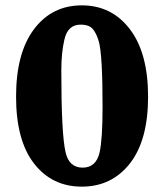

<svg xmlns="http://www.w3.org/2000/svg" viewBox="-20 -729 613 717"><path d="M225 -160Q238 -103 288.5 -103Q339 -103 352 -160Q363 -210 363 -330Q363 -525 349 -574Q335 -621 313 -631Q300 -637 281 -637Q232 -637 220 -579Q209 -532 209 -465Q209 -227 225 -160ZM465 -620Q533 -531 533 -368Q533 -205 465 -118.5Q397 -32 285.5 -32Q174 -32 107 -118.5Q40 -205 40 -368Q40 -531 107 -620Q174 -709 285.5 -709Q397 -709 465 -620Z"/></svg>

Font: Halant
Style: Bold
Weight: 700
Designer: Hitesh Malaviya (Devanagari), Satya Rajpurohit (Latin)
Foundry: Indian Type Foundry
Version: Version 1.101;PS 1.0;hotconv 1.0.78;makeotf.lib2.5.61930; tt